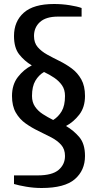

<svg xmlns="http://www.w3.org/2000/svg" viewBox="-20 -730 485 960"><path d="M188 210Q149 210 111 203.5Q73 197 50 190V147H168Q241 147 273 119.5Q305 92 305 50Q305 16 286 -5.5Q267 -27 236.5 -43Q206 -59 172.5 -75Q139 -91 108.5 -112.5Q78 -134 59 -167Q40 -200 40 -250Q40 -307 69.5 -345Q99 -383 139 -403Q102 -425 76 -458Q50 -491 50 -550Q50 -623 99 -666.5Q148 -710 250 -710Q290 -710 328 -704Q366 -698 388 -690V-647H270Q210 -647 180 -620Q150 -593 150 -550Q150 -516 168.5 -494.5Q187 -473 216 -457Q245 -441 277.5 -425Q310 -409 339 -387.5Q368 -366 386.5 -333Q405 -300 405 -250Q405 -194 376.5 -157Q348 -120 310 -100Q348 -78 376.5 -44.5Q405 -11 405 50Q405 122 354 166Q303 210 188 210ZM246 -130Q272 -146 288.5 -174Q305 -202 305 -250Q305 -282 290 -303.5Q275 -325 251.5 -341Q228 -357 200 -370Q174 -355 157 -326.5Q140 -298 140 -250Q140 -219 155 -197Q170 -175 194 -159.5Q218 -144 246 -130Z"/></svg>

Font: Cuprum Medium
Style: Regular
Weight: 500
Designer: Jovanny Lemonad
Foundry: Jovanny Lemonad
Version: Version 3.000